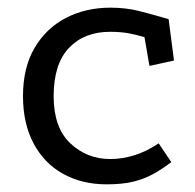

<svg xmlns="http://www.w3.org/2000/svg" viewBox="-20 -466 509 501"><path d="M357 -369Q334 -376 313.5 -379.5Q293 -383 267 -383Q200 -383 160 -341Q120 -299 120 -215Q120 -133 163.5 -92Q207 -51 268 -51Q299 -51 331 -61Q363 -71 394 -92L427 -43Q402 -24 379 -11.5Q356 1 328 8Q300 15 258 15Q194 15 144.5 -12.5Q95 -40 67.5 -92Q40 -144 40 -215Q40 -290 70.5 -341.5Q101 -393 152.5 -419.5Q204 -446 268 -446Q308 -446 342 -437.5Q376 -429 420 -416L434 -308L370 -294Z"/></svg>

Font: Podkova VF Beta
Style: Regular
Weight: 400
Designer: Ilya Yudin
Foundry: Cyreal (www.cyreal.org)
Version: Version 2.100